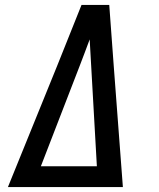

<svg xmlns="http://www.w3.org/2000/svg" viewBox="-20 -755 640 775"><path d="M12 0 211 -490 309 -735H421L439 -490L476 0ZM145 -84H371L348 -490Q346 -516 345 -542.5Q344 -569 342 -596Q332 -569 322 -542.5Q312 -516 302 -490Z"/></svg>

Font: Iosevka Etoile Medium
Style: Italic
Weight: 500
Italic angle: -9°
Designer: Belleve Invis
Foundry: Belleve Invis
Version: Version 22.1.2; ttfautohint (v1.8.4)